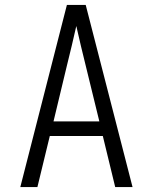

<svg xmlns="http://www.w3.org/2000/svg" viewBox="-20 -755 616 775"><path d="M62 0H131L181 -206H395L445 0H515L326 -735H250ZM196 -265 250 -490Q260 -530 269.5 -570Q279 -610 288 -650Q297 -610 306.5 -570Q316 -530 326 -490L381 -265Z"/></svg>

Font: Iosevka Sparkle Light
Style: Regular
Weight: 300
Designer: Belleve Invis
Foundry: Belleve Invis
Version: Version 4.5.0; ttfautohint (v1.8.3)